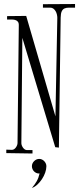

<svg xmlns="http://www.w3.org/2000/svg" viewBox="-20 -743 392 952"><path d="M272 -11.2 253.9 -13.2 90.8 -555.2 85.9 -33.2Q85.9 -27.8 88.1 -22Q90.3 -16.1 93.8 -11.2Q97.2 -6.3 101.8 -2.9Q106.4 0.5 111.8 1H141.1V18.1L11.2 16.1V-1L39.1 0Q44.9 0 50 -3.4Q55.2 -6.8 58.8 -12Q62.5 -17.1 64.7 -22.9Q66.9 -28.8 66.9 -34.2L73.2 -616.2Q73.7 -629.4 68.4 -635.7Q63 -642.1 54.4 -644.3Q45.9 -646.5 35.4 -646.2Q24.9 -646 15.1 -646V-663.1L109.9 -664.1L254.9 -166L264.2 -654.8Q264.2 -662.1 262.2 -670.9Q260.3 -679.7 255.9 -687.3Q251.5 -694.8 244.9 -700Q238.3 -705.1 229 -705.1H192.9V-722.2L352.1 -723.1V-705.1Q335 -705.1 322 -705.1Q309.1 -705.1 300 -701.2Q291 -697.3 286.1 -686.8Q281.2 -676.3 280.8 -655.8ZM210 81.1Q210 96.2 204.1 113Q198.2 129.9 188.2 145Q178.2 160.2 165.3 172.1Q152.3 184.1 138.2 189Q152.3 172.4 161.9 155.8Q171.4 139.2 176.3 117.2H174.3Q167 117.7 160.4 114.7Q153.8 111.8 148.9 106.9Q144 102.1 141.1 95.2Q138.2 88.4 138.2 81.1Q138.2 73.7 141.1 67.4Q144 61 149.2 55.9Q154.3 50.8 160.6 47.9Q167 44.9 174.3 44.9Q181.6 44.9 188 47.9Q194.3 50.8 199.2 55.9Q204.1 61 207 67.4Q210 73.7 210 81.1Z"/></svg>

Font: Bigelow Rules
Style: Regular
Weight: 400
Designer: Astigmatic (AOETI)
Foundry: Astigmatic (AOETI)
Version: Version 1.001